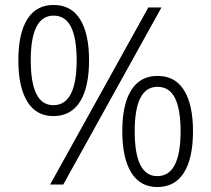

<svg xmlns="http://www.w3.org/2000/svg" viewBox="-20 -744 852 774"><path d="M196 -724Q267 -724 303 -666Q339 -608 339 -501Q339 -392 302.5 -334Q266 -276 195 -276Q126 -276 90 -334.5Q54 -393 54 -501Q54 -609 90 -666.5Q126 -724 196 -724ZM631 -714 235 0H182L578 -714ZM196 -681Q104 -681 104 -501Q104 -320 195 -320Q289 -320 289 -501Q289 -589 266.5 -635Q244 -681 196 -681ZM615 -438Q686 -438 722 -380Q758 -322 758 -215Q758 -106 721.5 -48Q685 10 614 10Q545 10 509 -48.5Q473 -107 473 -215Q473 -323 509 -380.5Q545 -438 615 -438ZM615 -394Q523 -394 523 -215Q523 -34 614 -34Q708 -34 708 -215Q708 -303 685.5 -348.5Q663 -394 615 -394Z"/></svg>

Font: Noto Sans Lao Light
Style: Regular
Weight: 300
Designer: Monotype Design Team
Foundry: Monotype Imaging Inc.
Version: Version 2.003; ttfautohint (v1.8.4.7-5d5b)